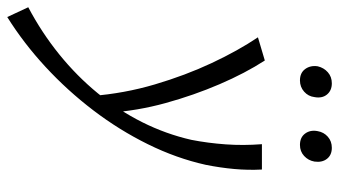

<svg xmlns="http://www.w3.org/2000/svg" viewBox="-276 -424 936 530"><g transform="rotate(90 192.0 -159.0)"><path d="M-26 289 -53 231Q17 194 77 145.5Q137 97 184.5 39Q232 -19 264.5 -84Q297 -149 313 -219Q322 -265 325.5 -314Q329 -363 325 -414H395Q397 -376 393.5 -337.5Q390 -299 382 -259Q364 -178 325 -99Q286 -20 231.5 51.5Q177 123 111.5 183.5Q46 244 -26 289ZM192 56Q185 -34 160 -118.5Q135 -203 101 -275.5Q67 -348 30 -403L94 -422Q129 -368 159.5 -297Q190 -226 211.5 -148Q233 -70 238 8ZM149 -519Q128 -519 117.5 -533.5Q107 -548 110 -568Q114 -585 126.5 -596Q139 -607 157 -607Q177 -607 188 -593.5Q199 -580 195 -559Q193 -542 180 -530.5Q167 -519 149 -519ZM327 -519Q306 -519 295.5 -533.5Q285 -548 289 -568Q292 -585 304.5 -596Q317 -607 335 -607Q355 -607 365.5 -593.5Q376 -580 373 -559Q370 -542 357.5 -530.5Q345 -519 327 -519Z"/></g></svg>

Font: Ysabeau Infant
Style: Italic
Weight: 400
Italic angle: -12°
Designer: Christian Thalmann (Catharsis Fonts)
Version: Version 2.001;gftools[0.9.30]; featfreeze: ss01,ss02,lnum